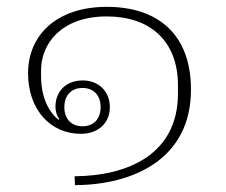

<svg xmlns="http://www.w3.org/2000/svg" viewBox="-20 -522 659 561"><path d="M292 -502C144 -502 62 -418 62 -308C62 -201 128 -131 216 -131C268 -131 301 -163 301 -209C301 -255 268 -287 222 -287C174 -287 142 -256 142 -210C142 -197 146 -184 153 -174L151 -172C119 -198 100 -243 100 -299V-317C100 -393 158 -474 292 -474C417 -474 500 -404 500 -272V-249C500 -70 352 -8 198 -7L199 19C371 18 538 -58 538 -260C538 -425 438 -502 292 -502ZM221 -153C188 -153 168 -175 168 -209C168 -243 188 -265 221 -265C254 -265 274 -243 274 -209C274 -175 254 -153 221 -153Z"/></svg>

Font: IBM Plex Thai Looped ExtraLight
Style: Regular
Weight: 200
Designer: Mike Abbink, Paul van der Laan, Pieter van Rosmalen, Ben Mitchell, Mark Frömberg
Foundry: Bold Monday
Version: Version 1.0